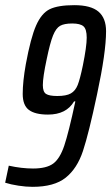

<svg xmlns="http://www.w3.org/2000/svg" viewBox="-24 -716 431 744"><path d="M-4 -8 10 -74Q60 -63 104 -63Q156 -63 182 -82Q208 -101 225 -151.5Q242 -202 268 -323H263Q233 -272 162 -272Q112 -272 88 -290Q64 -308 64 -352Q64 -400 76 -467Q95 -570 116 -617.5Q137 -665 169 -680.5Q201 -696 264 -696Q328 -696 357.5 -671Q387 -646 387 -595Q387 -513 352 -350Q320 -199 297.5 -131Q275 -63 230.5 -27.5Q186 8 102 8Q77 8 47.5 3.5Q18 -1 -4 -8ZM297 -462Q312 -536 312 -570Q312 -603 299.5 -614Q287 -625 256 -625Q225 -625 209 -616Q193 -607 181.5 -578.5Q170 -550 157 -487Q142 -417 142 -386Q142 -360 154.5 -352Q167 -344 198 -344Q233 -344 250.5 -354Q268 -364 277 -386.5Q286 -409 297 -462Z"/></svg>

Font: Saira Ultra Condensed Medium
Style: Italic
Weight: 500
Width: 1
Italic angle: -12°
Designer: Hector Gatti with collaboration of the Omnibus-Type team
Foundry: Omnibus-Type
Version: Version 1.001; ttfautohint (v1.8)